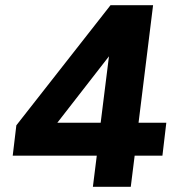

<svg xmlns="http://www.w3.org/2000/svg" viewBox="-20 -721 701 740"><path d="M338 -1 353 -121H29L43 -238L406 -701H570L514 -248H621L606 -121H499L484 -1ZM201 -248H368L400 -504Z"/></svg>

Font: Inclusive Sans
Style: Bold Italic
Weight: 700
Italic angle: -7°
Designer: Olivia King
Foundry: Olivia King
Version: Version 2.004